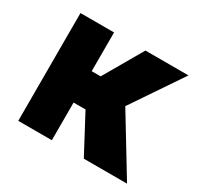

<svg xmlns="http://www.w3.org/2000/svg" viewBox="-119 -671 843 815"><g transform="rotate(30 303.0 -264.0)"><path d="M280.8 -184.6H222.2V0H57.6V-528.3H222.2V-338.4H266.1L376 -528.3H586.9L419.9 -281.2L590.8 0H378.9Z"/></g></svg>

Font: Sadagaat-English
Style: Regular
Weight: 900
Designer: Ahmed alsheikh
Foundry: Ahmed alsheikh Design
Version: Version 2.137;January 17, 2018;FontCreator 11.0.0.2408 64-bi